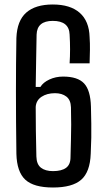

<svg xmlns="http://www.w3.org/2000/svg" viewBox="-20 -827 478 855"><path d="M216 8Q130 8 92.5 -27Q55 -62 53 -142Q51 -287 51 -418Q51 -549 53 -658Q56 -735 97 -771Q138 -807 215 -807Q293 -807 335 -770Q377 -733 379 -662Q381 -634 380.5 -605Q380 -576 379 -545H290Q292 -576 292 -607.5Q292 -639 290 -673Q288 -734 215 -734Q145 -734 143 -673Q142 -623 141 -564Q140 -505 139 -440H160Q172 -460 200 -473Q228 -486 261 -486Q326 -486 354.5 -455.5Q383 -425 385 -352Q386 -308 386.5 -276.5Q387 -245 386.5 -214Q386 -183 384 -142Q381 -61 341.5 -26.5Q302 8 216 8ZM216 -65Q254 -65 274 -79.5Q294 -94 294 -127Q295 -172 296 -205.5Q297 -239 297 -272Q297 -305 296 -349Q295 -382 275.5 -397Q256 -412 225 -412Q189 -412 165 -396Q141 -380 139 -351Q139 -247 142 -130Q143 -95 162.5 -80Q182 -65 216 -65Z"/></svg>

Font: Big Shoulders Text Medium
Style: Regular
Weight: 500
Designer: Patric King
Foundry: XO Type Co
Version: Version 1.000; ttfautohint (v1.8.2)